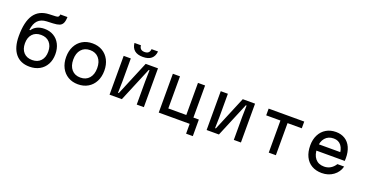

<svg xmlns="http://www.w3.org/2000/svg" viewBox="-39 -1743 5327 2788"><g transform="rotate(20 2625.0 -349.0)"><path d="M80 -350Q80 -572 155.5 -682Q231 -792 388 -798L486 -802Q516 -803 527 -813.5Q538 -824 540 -850H650Q648 -786 631.5 -753.5Q615 -721 581.5 -708Q548 -695 486 -692L388 -688Q301 -684 253.5 -634.5Q206 -585 194 -486H208Q237 -530 285.5 -553Q334 -576 397 -576Q478 -576 540 -539.5Q602 -503 636 -436Q670 -369 670 -282Q670 -193 633.5 -125.5Q597 -58 530.5 -21Q464 16 376 16Q234 16 157 -79Q80 -174 80 -350ZM560 -282Q560 -372 512 -424Q464 -476 380 -476Q296 -476 248 -424Q200 -372 200 -282Q200 -192 248 -140Q296 -88 380 -88Q464 -88 512 -140Q560 -192 560 -282Z M830 -300Q830 -394 867 -465.5Q904 -537 970.5 -576.5Q1037 -616 1125 -616Q1213 -616 1279.5 -576.5Q1346 -537 1383 -465.5Q1420 -394 1420 -300Q1420 -206 1383 -134.5Q1346 -63 1279.5 -23.5Q1213 16 1125 16Q1037 16 970.5 -23.5Q904 -63 867 -134.5Q830 -206 830 -300ZM1310 -300Q1310 -398 1260.5 -455Q1211 -512 1125 -512Q1039 -512 989.5 -455Q940 -398 940 -300Q940 -202 989.5 -145Q1039 -88 1125 -88Q1211 -88 1260.5 -145Q1310 -202 1310 -300Z M1610 -600H1720V-240L1716 -68H1728L1950 -600H2140V0H2030V-360L2034 -532H2022L1800 0H1610ZM1875 -756Q1913 -756 1933.5 -774.5Q1954 -793 1957 -830H2057Q2050 -756 2004.5 -718Q1959 -680 1875 -680Q1791 -680 1745.5 -718Q1700 -756 1693 -830H1793Q1796 -793 1816.5 -774.5Q1837 -756 1875 -756Z M2848 0H2370V-600H2480V-104H2758V-600H2868V-104H2952V152H2848Z M3110 -600H3220V-240L3216 -68H3228L3450 -600H3640V0H3530V-360L3534 -532H3522L3300 0H3110Z M4070 -496H3850V-600H4400V-496H4180V0H4070Z M5085 -362 5048 -305Q5048 -406 5006 -461Q4964 -516 4888 -516Q4804 -516 4756 -459.5Q4708 -403 4708 -305Q4708 -200 4756 -142Q4804 -84 4892 -84Q4947 -84 4990.5 -110Q5034 -136 5064 -184H5168Q5145 -94 5069.5 -39Q4994 16 4892 16Q4802 16 4736 -22.5Q4670 -61 4635 -133.5Q4600 -206 4600 -305Q4600 -398 4636 -468.5Q4672 -539 4737 -577.5Q4802 -616 4888 -616Q4968 -616 5027.5 -579Q5087 -542 5118.5 -472Q5150 -402 5150 -307Q5150 -292 5148 -264H4685V-362Z"/></g></svg>

Font: Martian Mono VF sWd Rg
Style: Regular
Weight: 400
Width: 6
Monospace: yes
Designer: Roman Shamin
Foundry: Evil Martians
Version: Version 1.100